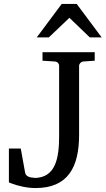

<svg xmlns="http://www.w3.org/2000/svg" viewBox="-20 -934 534 971"><path d="M153 -35C132 -35 110 -42 107 -61L85 -183H25V-12C26 -11 31 -9 39 -6C71 6 115 17 160 17C324 17 380 -89 380 -252V-601C380 -612 390 -622 401 -623L459 -627V-670H195V-627L258 -623C270 -622 279 -613 279 -601V-245C279 -134 261 -34 153 -34ZM434 -745H494L368 -914H292L166 -745H227L331 -844Z"/></svg>

Font: Veleka
Style: Regular
Weight: 400
Designer: Stefan Peev, Context Ltd, 2016; SIL International, 1997-2014.
Foundry: Stefan Peev, Context Ltd, 2016
Version: Version 1.000